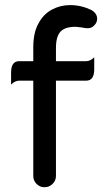

<svg xmlns="http://www.w3.org/2000/svg" viewBox="-20 -744 413 769"><path d="M113.3 -39.1V-420.9H56.6Q40 -420.9 24.4 -405.3Q24.4 -420.9 24.4 -453.1Q24.4 -499 56.6 -499H113.3V-554.7Q113.3 -614.3 134.8 -651.4Q154.3 -687.5 188 -705.6Q221.7 -723.6 260.7 -723.6Q304.7 -723.6 345.7 -704.1Q369.1 -690.4 369.1 -668.9Q369.1 -654.3 357.9 -642.6Q346.7 -630.9 332 -630.9Q321.3 -630.9 309.6 -633.8L283.2 -636.7Q240.2 -636.7 222.2 -617.2Q204.1 -597.7 204.1 -551.8V-499H325.2Q341.8 -499 357.4 -514.6Q357.4 -499 357.4 -466.8Q357.4 -420.9 325.2 -420.9H204.1V-39.1Q204.1 -20.5 190.4 -7.3Q176.8 5.9 158.2 5.9Q139.6 5.9 126.5 -7.3Q113.3 -20.5 113.3 -39.1Z"/></svg>

Font: YuPearl-Regular
Style: Regular
Weight: 400
Designer: Max Yao
Foundry: Max-Everyday
Version: Version 1.011; ttfautohint (v1.8.3)